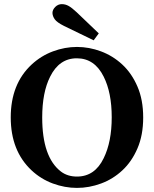

<svg xmlns="http://www.w3.org/2000/svg" viewBox="-20 -898 748 933"><path d="M574.7 -70.3Q529.3 -27.8 471.2 -6.3Q413.1 15.1 354 15.1Q294.9 15.1 236.8 -6.3Q178.7 -27.8 133.3 -70.3Q32.2 -165 32.2 -327.6Q32.2 -490.2 133.8 -584.5Q179.7 -627 237.3 -648.4Q294.9 -669.9 354 -669.9Q413.1 -669.9 470.7 -648.4Q528.3 -627 574.2 -584.5Q620.1 -542 647.9 -477.5Q675.8 -413.1 675.8 -327.1Q675.8 -241.2 647.9 -176.8Q620.1 -112.3 574.7 -70.3ZM185.1 -327.1Q185.1 -134.3 275.9 -64.5Q308.1 -40 354 -40Q440.9 -40 483.9 -129.4Q522.9 -208.5 522.9 -328.1Q522.9 -447.8 483.9 -525.4Q439.9 -614.3 354 -614.7Q268.1 -615.2 223.6 -525.4Q185.1 -449.2 185.1 -327.1ZM234.9 -835Q234.9 -850.6 248.5 -864.3Q262.2 -877.9 280.3 -877.9Q297.9 -877.9 313.5 -869.1Q329.1 -860.4 352.1 -838.9L460 -735.8L435.1 -702.1L291 -772Q256.8 -789.1 246.1 -804.2Q235.4 -819.3 234.9 -835Z"/></svg>

Font: SourceSerifPro-Bold
Style: Bold
Weight: 700
Designer: Frank Grießhammer
Foundry: Adobe Systems Incorporated
Version: Version 1.014;PS Version 1.0;hotconv 1.0.73;makeotf.lib2.5.5